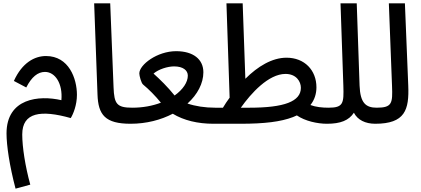

<svg xmlns="http://www.w3.org/2000/svg" viewBox="-20 -735 2520 1148"><path d="M73 393 161 369C131 260 113 144 113 69C113 -64 225 -79 403 -29C418 -53 440 -107 440 -168C440 -265 392 -400 255 -400C187 -400 112 -360 63 -251L137 -212C169 -275 206 -305 249 -305C310 -305 356 -235 347 -136C213 -167 19 -148 19 63C19 134 37 257 73 393Z M761 5C798 5 819 -17 819 -45C819 -71 804 -91 771 -91C677 -91 663 -115 659 -212L639 -715H543L563 -170C567 -48 609 5 761 5Z M760 5C856 5 942 -18 1013 -55C1079 -15 1162 5 1257 5C1293 5 1315 -16 1315 -45C1315 -72 1300 -91 1267 -91C1205 -91 1148 -100 1101 -116C1161 -170 1196 -237 1196 -303C1196 -380 1136 -429 1033 -429C920 -429 813 -348 813 -296C813 -281 825 -238 835 -230C870 -201 909 -162 942 -121C892 -102 834 -91 770 -91ZM898 -295C928 -321 982 -338 1021 -338C1075 -338 1103 -314 1103 -283C1103 -243 1074 -200 1024 -164C982 -216 938 -259 898 -295Z M1257 5H1417C1562 5 1659 -7 1732 -35C1740 -38 1748 -42 1755 -45C1804 -11 1878 5 1935 5C1972 5 1993 -17 1993 -45C1993 -71 1978 -91 1945 -91C1906 -91 1869 -95 1836 -107C1861 -138 1872 -175 1872 -213C1872 -315 1801 -390 1693 -390C1607 -390 1521 -338 1447 -264L1431 -715H1334L1353 -151C1338 -131 1325 -111 1313 -91H1267ZM1687 -293C1752 -293 1779 -247 1779 -210C1779 -128 1679 -91 1471 -91H1420C1480 -176 1585 -293 1687 -293Z M1935 5C2016 5 2066 -15 2096 -61C2118 -18 2164 5 2224 5C2261 5 2281 -17 2281 -45C2281 -71 2267 -91 2233 -91C2167 -91 2134 -119 2130 -223L2113 -715H2016L2033 -221C2036 -119 2034 -91 1945 -91Z M2223 5C2402 5 2427 -78 2421 -224L2401 -715H2305L2324 -221C2328 -118 2325 -91 2232 -91Z"/></svg>

Font: Noto Sans Arabic SemCond Med
Style: Regular
Weight: 500
Width: 4
Designer: Monotype Design Team, Nadine Chahine, Nizar Qandah and Khaled Hosny
Foundry: Monotype Imaging Inc.
Version: Version 2.012